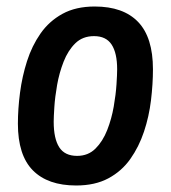

<svg xmlns="http://www.w3.org/2000/svg" viewBox="-20 -558 526 590"><path d="M214 12Q127 12 81 -34.5Q35 -81 35 -178Q35 -223 41.5 -273Q48 -323 63 -370Q78 -417 104.5 -455Q131 -493 172 -515.5Q213 -538 271 -538Q359 -538 404.5 -490.5Q450 -443 450 -345Q450 -300 444 -250Q438 -200 422.5 -153.5Q407 -107 380.5 -69.5Q354 -32 313 -10Q272 12 214 12ZM217 -79Q251 -79 273.5 -101.5Q296 -124 309.5 -158.5Q323 -193 329.5 -230.5Q336 -268 338 -299Q340 -330 340 -345Q340 -395 323 -421Q306 -447 269 -447Q234 -447 211.5 -425Q189 -403 175.5 -368.5Q162 -334 155.5 -297Q149 -260 147 -229Q145 -198 145 -184Q145 -132 162 -105.5Q179 -79 217 -79Z"/></svg>

Font: Archivo Narrow SemiBold
Style: Italic
Weight: 600
Italic angle: -8°
Designer: Hector Gatti
Foundry: Omnibus-Type
Version: Version 3.002